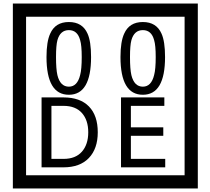

<svg xmlns="http://www.w3.org/2000/svg" viewBox="-20 -980 1195 1090"><path d="M1103 90H53V-960H1103ZM1028 15V-885H128V15ZM497 -656Q497 -442 371 -442Q244 -442 244 -656Q244 -744 265 -789Q294 -855 371 -855Q448 -855 477 -789Q497 -745 497 -656ZM444 -656Q444 -723 435 -752Q420 -809 371 -809Q322 -809 306 -752Q298 -723 298 -656Q298 -587 306 -553Q322 -488 371 -488Q419 -488 435 -554Q444 -587 444 -656ZM917 -656Q917 -442 791 -442Q664 -442 664 -656Q664 -744 685 -789Q714 -855 791 -855Q868 -855 897 -789Q917 -745 917 -656ZM864 -656Q864 -723 855 -752Q840 -809 791 -809Q742 -809 726 -752Q718 -723 718 -656Q718 -587 726 -553Q742 -488 791 -488Q839 -488 855 -554Q864 -587 864 -656ZM535 -229Q535 -136 484.5 -83Q434 -30 340 -30H216V-427H340Q435 -427 485 -375.5Q535 -324 535 -229ZM481 -229Q481 -298 445 -338.5Q409 -379 341 -379H272V-78H341Q409 -78 445 -119Q481 -160 481 -229ZM918 -30H667V-427H913V-379H723V-257H907V-209H723V-78H918Z"/></svg>

Font: Unicode BMP Fallback SIL
Style: Regular
Weight: 400
Foundry: NRSI, SIL International
Version: Version 5.1 Based on Unicode 5.1